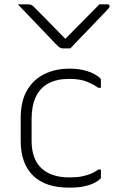

<svg xmlns="http://www.w3.org/2000/svg" viewBox="-20 -851 540 881"><path d="M303 -629Q294 -629 285 -629Q276 -629 267 -629Q260 -629 254 -633Q248 -637 234 -651Q226 -660 206 -680.5Q186 -701 160.5 -728Q135 -755 109 -782Q83 -809 62 -831Q74 -831 84 -831Q94 -831 106 -831Q117 -831 122.5 -829Q128 -827 135 -820Q151 -804 195 -759.5Q239 -715 299 -653L258 -674H301L260 -653Q322 -715 363 -757Q404 -799 436 -831H473Q477 -831 479 -830Q481 -829 482 -827Q483 -825 483 -822Q483 -818 479 -813.5Q475 -809 461 -794Q448 -781 426.5 -758Q405 -735 380.5 -710Q356 -685 335 -663Q314 -641 303 -629ZM298 -536Q337 -536 366 -528.5Q395 -521 413 -511Q431 -501 438 -494Q442 -490 442.5 -488Q443 -486 443 -481Q443 -473 443 -464.5Q443 -456 443 -448H431Q412 -462 380.5 -475.5Q349 -489 298 -489Q240 -489 201.5 -468Q163 -447 144 -406Q125 -365 125 -305V-205Q125 -165 135.5 -134Q146 -103 167 -82Q189 -60 222 -48.5Q255 -37 298 -37Q333 -37 357.5 -42Q382 -47 400 -55Q418 -63 431 -73H443Q443 -64 443 -55.5Q443 -47 443 -38Q443 -36 442.5 -34Q442 -32 440 -30Q432 -22 414.5 -12.5Q397 -3 368.5 3.5Q340 10 297 10Q243 10 202 -3.5Q161 -17 132.5 -44.5Q104 -72 89.5 -112Q75 -152 75 -204V-310Q75 -388 105 -438Q135 -488 185.5 -512Q236 -536 298 -536Z"/></svg>

Font: Recursive Sans Linear Light
Style: Regular
Weight: 300
Version: Version 1.085